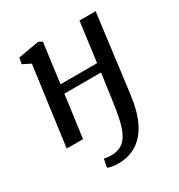

<svg xmlns="http://www.w3.org/2000/svg" viewBox="-180 -687 947 1014"><g transform="rotate(-30 293.5 -179.5)"><path d="M483.5 -72.5Q471.5 19.5 440.5 81.5Q409.5 143.5 360.8 174.2Q312 205 247.5 205Q228 205 209.8 201.8Q191.5 198.5 183.5 193L193.5 144Q200 145.5 212 147.2Q224 149 236 149Q272.5 149 297.8 134.2Q323 119.5 339.5 89Q356 58.5 366.8 11.2Q377.5 -36 386 -100.5L408 -257.5H184.5L149.5 0H50L115 -480.5L66.5 -505L73.5 -541.5L201 -564L223.5 -552L191.5 -310.5H414.5L446.5 -552H545Z"/></g></svg>

Font: Merriweather 24pt
Style: Italic
Weight: 400
Italic angle: -7.8°
Designer: Eben Sorkin
Foundry: Eben Sorkin
Version: Version 2.101